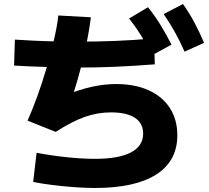

<svg xmlns="http://www.w3.org/2000/svg" viewBox="-20 -875 1040 955"><path d="M736 -600Q709 -654 682.5 -697Q656 -740 622 -783L716 -839Q750 -797 778 -751.5Q806 -706 833 -653ZM898 -618Q874 -672 849.5 -716Q825 -760 794 -805L890 -855Q922 -810 946.5 -764Q971 -718 995 -662ZM374 -539Q321 -539 262 -540.5Q203 -542 148.5 -544Q94 -546 50 -549L54 -678Q97 -675 151.5 -672.5Q206 -670 264 -669Q322 -668 375 -668Q464 -668 554 -671.5Q644 -675 746 -684L750 -555Q647 -547 555.5 -543Q464 -539 374 -539ZM452 60Q404 60 350 56Q296 52 243 45.5Q190 39 145 30L162 -115Q236 -101 312.5 -93Q389 -85 452 -85Q571 -85 631.5 -117Q692 -149 692 -210Q692 -262 651 -289Q610 -316 532 -316Q466 -316 403 -294Q340 -272 257 -219L117 -275Q140 -326 165 -394.5Q190 -463 211.5 -537Q233 -611 249 -679.5Q265 -748 270 -798L432 -789Q427 -747 417 -693Q407 -639 393 -581.5Q379 -524 364 -472Q349 -420 335 -382L308 -402Q373 -429 435.5 -443Q498 -457 557 -457Q651 -457 719.5 -426Q788 -395 825 -337.5Q862 -280 862 -202Q862 -74 757 -7Q652 60 452 60Z"/></svg>

Font: M PLUS 2 Thin ExtraBold
Style: Regular
Weight: 800
Version: Version 1.001